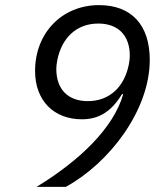

<svg xmlns="http://www.w3.org/2000/svg" viewBox="-20 -730 640 750"><path d="M565 -496C565 -632 494 -710 367 -710C222 -710 117 -601 117 -453C117 -336 191 -264 300 -264C364 -264 414 -292 457 -363L461 -361C422 -228 291 -103 123 0H237C407 -93 565 -299 565 -496ZM323 -335C245 -335 200 -382 200 -460C200 -472 202 -486 204 -496C221 -580 277 -638 364 -638C442 -638 487 -591 487 -513C487 -501 485 -487 483 -477C466 -393 410 -335 323 -335Z"/></svg>

Font: Braiins Sans
Style: Italic
Weight: 400
Italic angle: -11.31°
Designer: Mike Abbink, Paul van der Laan, Pieter van Rosmalen, Jiri Chlebus, Lubos Buracinsky
Foundry: Bold Monday, Sudetype
Version: Version 1.000;hotconv 1.0.109;makeotfexe 2.5.65596